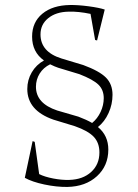

<svg xmlns="http://www.w3.org/2000/svg" viewBox="-20 -719 544 759"><path d="M78.1 -16.1 108.9 -161.1 117.2 -158.2 134.8 -30.8Q156.2 -20 190.4 -13.4Q224.6 -6.8 253.9 -7.8Q307.6 -9.3 340.3 -39.1Q373 -68.8 373 -116.2Q373 -154.3 350.8 -178Q328.6 -201.7 275.9 -220.2L190.9 -246.1Q87.9 -282.2 87.9 -367.2Q87.9 -402.8 105.5 -432.9Q123 -462.9 153.8 -480Q106.9 -513.2 106.9 -574.2Q106.9 -631.3 147.5 -664.8Q188 -698.2 256.8 -699.2Q288.6 -699.7 330.6 -694.1Q372.6 -688.5 394 -681.2L363.8 -559.1L356 -561L337.9 -664.1Q289.1 -674.3 251 -672.9Q201.2 -671.9 170.7 -647.2Q140.1 -622.6 140.1 -583Q140.1 -513.7 223.1 -487.8L309.1 -461.9Q372.6 -438.5 398.7 -412.4Q424.8 -386.2 424.8 -344.2Q424.8 -306.6 409.2 -272.2Q393.6 -237.8 367.2 -216.8Q408.2 -183.1 408.2 -127.9Q408.2 -63.5 363.3 -22.5Q318.4 18.6 246.1 20Q203.6 20.5 155.3 10.3Q106.9 0 78.1 -16.1ZM122.1 -376Q122.1 -310.1 206.1 -282.2L290 -257.8Q321.3 -246.1 344.2 -232.9Q365.2 -250 377.7 -276.6Q390.1 -303.2 390.1 -331.1Q390.1 -363.8 369.1 -384.3Q348.1 -404.8 293.9 -425.8L210 -451.2Q197.8 -455.1 178.2 -464.8Q151.9 -452.1 137 -428.5Q122.1 -404.8 122.1 -376Z"/></svg>

Font: Halibut Thin
Style: Regular
Weight: 250
Designer: Matteo Maggi
Foundry: Collletttivo
Version: Version 3.080 | FøM Fix